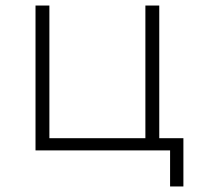

<svg xmlns="http://www.w3.org/2000/svg" viewBox="-20 -542 719 692"><path d="M108 0V-522H158V-44H504V-522H554V0ZM593 130V-7L607 0H504V-44H641V130Z"/></svg>

Font: MOST Montserrat Light
Style: Regular
Weight: 300
Designer: Julieta Ulanovsky
Foundry: Julieta Ulanovsky
Version: Version 8.000;March 11, 2024;FontCreator 15.0.0.2926 64-bit